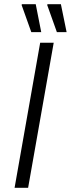

<svg xmlns="http://www.w3.org/2000/svg" viewBox="-20 -888 335 908"><path d="M49 0 170 -686H234L113 0ZM128 -736 82 -865 84 -868H149L175 -736ZM249 -736 203 -865 205 -868H268L295 -736Z"/></svg>

Font: Archivo SemiBold ExtraLight
Style: Italic
Weight: 250
Italic angle: -10°
Version: Version 2.001